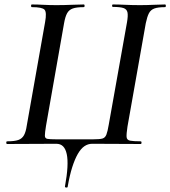

<svg xmlns="http://www.w3.org/2000/svg" viewBox="-20 -645 763 860"><path d="M271 190Q280 141 282 105Q284 69 279 45.5Q274 22 262.5 10.5Q251 -1 232 -1L12 0Q8 0 8 -6Q8 -12 12 -12Q45 -12 62 -18Q79 -24 87.5 -39.5Q96 -55 100 -83L182 -546Q190 -590 179.5 -601.5Q169 -613 123 -613Q119 -613 119 -619Q119 -625 123 -625Q146 -625 174 -623.5Q202 -622 232 -622Q269 -622 300.5 -623.5Q332 -625 355 -625Q359 -625 359 -619Q359 -613 355 -613Q323 -613 306 -607Q289 -601 280.5 -585.5Q272 -570 267 -541L186 -81Q181 -50 181 -37.5Q181 -25 192.5 -23Q204 -21 230 -21H398Q427 -21 439 -24.5Q451 -28 456.5 -42Q462 -56 467 -86L549 -546Q554 -575 551 -589.5Q548 -604 533 -609Q518 -614 486 -614Q482 -614 482 -619.5Q482 -625 486 -625Q511 -625 541.5 -623.5Q572 -622 607 -622Q639 -622 668 -623.5Q697 -625 719 -625Q723 -625 723 -619Q723 -613 719 -613Q688 -613 671.5 -607Q655 -601 647 -585.5Q639 -570 633 -541L551 -78Q546 -45 547 -31.5Q548 -18 562.5 -15Q577 -12 610 -12Q614 -12 614 -6Q614 0 610 0L393 -1Q374 -1 358 10Q342 21 328.5 44.5Q315 68 303.5 104Q292 140 283 192Q282 196 276 195Q270 194 271 190Z"/></svg>

Font: Cormorant SemiBold
Style: Italic
Weight: 600
Italic angle: -10°
Designer: Christian Thalmann (Catharsis Fonts)
Foundry: Catharsis Fonts
Version: Version 4.000